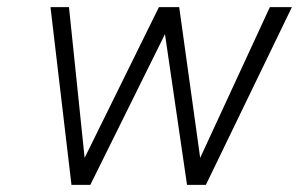

<svg xmlns="http://www.w3.org/2000/svg" viewBox="-20 -520 841 540"><path d="M122 -500H174L218 -76L427 -500H484L543 -76L739 -500H801L559 0H506L444 -424L234 0H181Z"/></svg>

Font: Overused Grotesk Light
Style: Italic
Weight: 300
Italic angle: -10°
Version: Version 0.003